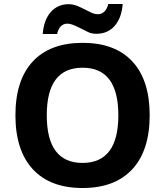

<svg xmlns="http://www.w3.org/2000/svg" viewBox="-20 -942 836 972"><path d="M397.9 -599.1Q216.8 -599.6 216.8 -358.4Q216.8 -117.2 397.9 -117.2Q579.1 -117.2 579.1 -358.4Q579.1 -599.6 397.9 -599.1ZM650.4 -630.4Q737.8 -536.1 737.8 -358.4Q737.8 -180.7 649.9 -85.4Q562 9.8 397.9 9.8Q233.9 9.8 146 -85.4Q58.1 -180.7 58.1 -358.4Q58.1 -536.1 146 -630.9Q233.9 -725.1 398.4 -725.1Q563 -725.1 650.4 -630.4ZM468.3 -771Q445.3 -770.5 426.8 -779.3Q408.2 -788.1 374.5 -805.2Q340.8 -822.3 321.3 -822.3Q281.2 -822.3 269 -770H196.3Q201.7 -840.8 236.8 -880.9Q272 -920.9 329.1 -920.9Q356 -920.9 390.1 -903.8Q424.3 -886.7 441.4 -878.4Q458 -870.1 476.6 -870.1Q495.1 -870.1 508.8 -883.8Q522.5 -897.5 528.3 -921.9H601.1Q595.7 -851.1 560.5 -811Q525.4 -771 468.3 -771Z"/></svg>

Font: OpenSansHebrew-Bold
Style: Bold
Weight: 700
Foundry: Ascender Corporation, Yanek Iontef
Version: Version 2.001;PS 002.001;hotconv 1.0.70;makeotf.lib2.5.58329